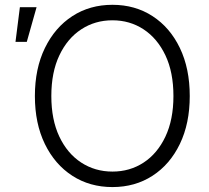

<svg xmlns="http://www.w3.org/2000/svg" viewBox="-20 -757 855 787"><path d="M440.9 9.8Q348.1 9.8 276.4 -36.6Q204.6 -83 163.8 -167Q123 -251 123 -363.3Q123 -476.1 164.1 -560.3Q205.1 -644.5 276.6 -690.9Q348.1 -737.3 440.9 -737.3Q533.7 -737.3 605.2 -690.9Q676.8 -644.5 717.3 -560.3Q757.8 -476.1 757.8 -363.3Q757.8 -251 717.3 -167Q676.8 -83 605.2 -36.6Q533.7 9.8 440.9 9.8ZM440.9 -53.7Q512.2 -53.7 568.6 -90.6Q625 -127.4 658 -197Q690.9 -266.6 690.9 -363.3Q690.9 -460.9 658 -530.3Q625 -599.6 568.6 -636.7Q512.2 -673.8 440.9 -673.8Q369.6 -673.8 313 -636.7Q256.3 -599.6 223.4 -530.3Q190.4 -460.9 190.4 -363.3Q190.4 -266.6 223.1 -197.3Q255.9 -127.9 312.7 -90.8Q369.6 -53.7 440.9 -53.7ZM43.5 -585.4 61.5 -727.5H129.9L89.8 -585.4Z"/></svg>

Font: Inter 20pt Light
Style: Regular
Weight: 300
Version: Version 4.001;git-66647c0bb